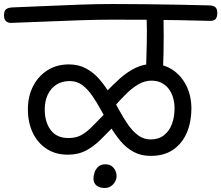

<svg xmlns="http://www.w3.org/2000/svg" viewBox="-64 -793 1103 957"><path d="M687 -16Q639 -16 602 -36Q565 -56 537 -89.5Q509 -123 485.5 -163Q462 -203 440.5 -242.5Q419 -282 396 -315.5Q373 -349 346 -369Q319 -389 283 -389Q245 -389 217 -371Q189 -353 174 -321Q159 -289 159 -248Q159 -185 188.5 -145Q218 -105 278 -105Q315 -105 342 -120Q369 -135 396.5 -163.5Q424 -192 462 -230L512 -172Q472 -131 437.5 -97Q403 -63 364.5 -42.5Q326 -22 274 -22Q212 -22 167 -52Q122 -82 98.5 -133Q75 -184 75 -248Q75 -313 101 -363.5Q127 -414 173 -443Q219 -472 279 -472Q328 -472 365.5 -451.5Q403 -431 431.5 -398Q460 -365 484 -325Q508 -285 529.5 -245Q551 -205 574 -172Q597 -139 624.5 -118.5Q652 -98 687 -98Q727 -98 753.5 -119Q780 -140 793 -175Q806 -210 806 -251Q806 -314 775 -352.5Q744 -391 691 -391Q657 -391 625.5 -372.5Q594 -354 565.5 -325.5Q537 -297 510 -267L462 -332Q498 -370 534 -402Q570 -434 610 -454Q650 -474 697 -474Q752 -474 795.5 -445.5Q839 -417 864.5 -366.5Q890 -316 890 -251Q890 -186 867.5 -132.5Q845 -79 800 -47.5Q755 -16 687 -16ZM-5 -679Q-44 -677 -44 -717Q-44 -740 -33 -747.5Q-22 -755 -3 -756Q79 -759 165.5 -763Q252 -767 337.5 -770Q423 -773 500 -773Q577 -773 661.5 -772Q746 -771 829 -769.5Q912 -768 983 -766Q1000 -765 1009.5 -757Q1019 -749 1019 -729Q1019 -706 1009.5 -697Q1000 -688 981 -689Q910 -691 827 -692.5Q744 -694 659.5 -694.5Q575 -695 498 -695Q421 -695 335.5 -692Q250 -689 163.5 -685.5Q77 -682 -5 -679ZM713 -405Q693 -405 678 -414.5Q663 -424 664 -444Q666 -506 667.5 -573.5Q669 -641 667 -703Q667 -721 679.5 -734Q692 -747 709 -747Q727 -747 739 -734Q751 -721 751 -703Q752 -664 752 -617.5Q752 -571 751 -524Q750 -477 748 -435Q747 -420 738 -412.5Q729 -405 713 -405ZM457 144Q433 144 417.5 132Q402 120 402 98Q402 81 408 64.5Q414 48 427 37Q440 26 461 26Q480 26 492 34.5Q504 43 510.5 56.5Q517 70 517 85Q517 99 509.5 112.5Q502 126 489 135Q476 144 457 144Z"/></svg>

Font: Playpen Sans Deva
Style: Regular
Weight: 400
Designer: Pooja Saxena, Gunjan Panchal, Laura Meseguer, Veronika Burian, José Scaglione
Foundry: TypeTogether
Version: Version 2.000